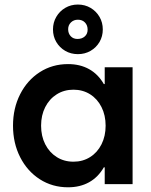

<svg xmlns="http://www.w3.org/2000/svg" viewBox="-20 -794 653 828"><path d="M435.5 -252Q435.5 -296.9 417.7 -332.3Q399.9 -367.7 368.4 -387.5Q336.9 -407.2 296.9 -407.2Q256.3 -407.2 224.6 -387.2Q192.9 -367.2 175 -332Q157.2 -296.9 157.2 -252Q157.2 -207 175 -171.9Q192.9 -136.7 224.6 -116.7Q256.3 -96.7 296.9 -96.7Q336.9 -96.7 368.4 -116.5Q399.9 -136.2 417.7 -171.6Q435.5 -207 435.5 -252ZM431.6 0V-72.3H427.7Q403.3 -29.8 364.3 -8.1Q325.2 13.7 273.4 13.7Q205.6 13.7 151.6 -21Q97.7 -55.7 66.9 -116.2Q36.1 -176.8 36.1 -252Q36.1 -327.1 66.9 -387.7Q97.7 -448.2 151.6 -482.9Q205.6 -517.6 273.4 -517.6Q325.2 -517.6 364.3 -495.8Q403.3 -474.1 427.7 -431.6H431.6V-503.9H551.8V0ZM357.9 -666Q357.9 -685.1 346.4 -697Q335 -709 315.9 -709Q297.9 -709 285.9 -697.3Q273.9 -685.5 273.9 -668Q273.9 -649.9 284.9 -637.9Q295.9 -626 314 -626Q333.5 -626 345.7 -637Q357.9 -647.9 357.9 -666ZM208.5 -667Q208.5 -696.8 222.7 -721.2Q236.8 -745.6 261.2 -760Q285.6 -774.4 315.9 -774.4Q346.2 -774.4 370.6 -760Q395 -745.6 409.2 -721.2Q423.3 -696.8 423.3 -667Q423.3 -637.2 409.2 -613Q395 -588.9 370.6 -574.7Q346.2 -560.5 315.9 -560.5Q285.6 -560.5 261.2 -574.7Q236.8 -588.9 222.7 -613Q208.5 -637.2 208.5 -667Z"/></svg>

Font: Wanted Sans SemiBold
Style: Regular
Weight: 600
Designer: Original Design by Kil Hyung-jin and Kang Hanbin, Wanted Lab, Inc; Hangeul from Source Han Sans by Jang Soo-young and Ka
Foundry: Wanted Lab, Inc.
Version: Version 1.003